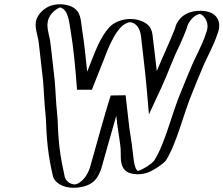

<svg xmlns="http://www.w3.org/2000/svg" viewBox="-20 -780 1053 905"><path d="M183 -710C157 -668 173 -634 181 -587L187 -539C193 -491 197 -446 203 -397C207 -352 209 -288 214 -246C218 -212 218 -162 221 -130L225 -86C231 -35 240 10 250 56C258 88 297 110 344 103C394 96 422 61 438 14C461 -65 507 -238 537 -329C541 -289 546 -247 550 -207C554 -163 562 -133 567 -92C575 -44 565 34 618 41C639 44 667 33 682 24C699 14 728 -5 739 -18C795 -103 824 -242 868 -345C883 -381 897 -418 912 -452C935 -509 965 -559 986 -622L990 -634C1004 -682 976 -723 935 -729C888 -735 841 -700 828 -658L825 -647C816 -624 802 -589 792 -569C761 -508 737 -437 706 -370C699 -449 687 -543 680 -608C676 -648 661 -674 623 -686C583 -698 538 -681 516 -655L501 -637C475 -602 453 -552 436 -504C421 -466 393 -397 378 -358C371 -456 363 -554 347 -643C340 -688 339 -733 301 -752C255 -775 205 -745 183 -710ZM195 -704C213 -733 254 -757 292 -738C322 -723 325 -686 332 -638C347 -550 356 -452 363 -355L367 -287L392 -355C407 -394 435 -462 450 -501C467 -548 490 -598 513 -629L527 -647C544 -667 581 -683 616 -672C649 -662 662 -641 665 -604C672 -538 684 -445 691 -366L695 -313L720 -366C751 -434 775 -504 806 -564C816 -586 831 -621 840 -645L843 -656C854 -690 892 -719 931 -714C964 -709 986 -675 975 -636L971 -624C951 -563 921 -514 898 -456C883 -422 869 -385 854 -349C809 -244 779 -106 727 -26C717 -15 691 2 676 11C663 19 638 28 623 26C584 21 591 -42 582 -97C577 -138 570 -168 566 -211C562 -251 556 -293 552 -333L545 -399L523 -331C493 -240 446 -66 423 12C408 56 386 83 345 89C304 95 272 74 265 50C255 3 246 -40 240 -90L236 -134C233 -164 234 -215 230 -250C225 -291 222 -355 218 -401C212 -450 208 -495 202 -543L196 -592C189 -634 172 -667 195 -704ZM195 -704C172 -667 189 -634 196 -592L202 -543C208 -495 212 -450 218 -401C222 -355 225 -291 230 -250C234 -215 233 -164 236 -134L240 -90C246 -40 255 3 265 50C272 74 304 95 345 89C386 83 408 56 423 12C446 -66 493 -240 523 -331L545 -399L552 -333C556 -293 562 -251 566 -211C570 -168 577 -138 582 -97C591 -42 584 21 623 26C638 28 663 19 676 11C691 2 717 -15 727 -26C779 -106 809 -244 854 -349C869 -385 883 -422 898 -456C921 -514 951 -563 971 -624L975 -636C986 -675 964 -709 931 -714C892 -719 854 -690 843 -656L840 -645C831 -621 816 -586 806 -564C775 -504 751 -434 720 -366L695 -313L691 -366C684 -445 672 -538 665 -604C662 -641 649 -662 616 -672C581 -683 544 -667 527 -647L513 -629C490 -598 467 -548 450 -501C435 -462 407 -394 392 -355L367 -287L363 -355C356 -452 347 -550 332 -638C325 -686 322 -723 292 -738C254 -757 213 -733 195 -704ZM183 -710C205 -745 255 -775 301 -752C339 -733 340 -688 347 -643C363 -554 371 -456 378 -358C393 -397 420 -464 436 -504C453 -552 476 -603 501 -637L516 -655C538 -681 583 -698 623 -686C661 -674 676 -648 680 -608C687 -543 699 -449 706 -370C737 -437 761 -508 792 -569C802 -590 815 -621 825 -647L828 -658C842 -700 888 -735 935 -729C977 -723 1003 -681 990 -634L986 -622C965 -559 935 -509 912 -452C897 -418 883 -381 868 -345C824 -242 794 -103 739 -18C725 -3 699 14 682 24C666 33 640 44 618 41C564 33 575 -44 567 -92C562 -133 554 -163 550 -207C546 -247 541 -289 537 -329C507 -238 461 -64 438 14C424 61 392 96 344 103C296 110 259 87 250 56C239 9 231 -35 225 -86L221 -130C218 -162 218 -212 214 -246C209 -288 207 -352 203 -397C197 -446 193 -491 187 -539L181 -587C173 -634 157 -668 183 -710ZM217 -707C231 -730 258 -744 264 -745C265 -745 268 -744 273 -741C298 -729 305 -688 312 -641C327 -553 336 -454 343 -357H413C428 -396 456 -465 471 -503C488 -550 510 -600 534 -633L549 -651C554 -657 562 -663 569 -667C587 -677 593 -676 601 -674C624 -667 641 -646 645 -606C652 -541 664 -447 671 -368L682 -241L741 -368C772 -435 796 -506 827 -567C837 -588 851 -623 860 -646L863 -657C867 -669 874 -680 882 -689C904 -714 923 -714 923 -714C933 -713 969 -683 955 -635L951 -623C931 -561 900 -511 877 -454C862 -420 848 -383 833 -347C789 -244 759 -104 706 -22C690 -4 657 17 630 26C609 13 609 -50 602 -94C597 -135 590 -166 586 -209C582 -249 576 -291 572 -331L502 -330C472 -239 426 -65 403 13C386 62 354 86 335 89C325 91 293 83 285 53C275 7 266 -38 260 -88L256 -132C253 -163 253 -214 249 -248C244 -290 242 -353 238 -399C232 -448 228 -493 222 -541L216 -589C208 -634 192 -668 217 -707ZM161 -707C136 -668 153 -634 161 -590L167 -541C173 -493 177 -448 183 -399C187 -353 189 -290 194 -248C198 -214 198 -163 201 -132L205 -88C211 -37 219 5 230 53C231 58 234 61 236 65C248 85 286 113 354 103C424 93 443 56 458 13C474 -43 502 -146 528 -234C533 -183 541 -143 547 -95C555 -47 531 29 610 40C657 47 692 27 704 20C722 10 748 -8 761 -22C814 -105 844 -243 888 -347C903 -383 917 -420 932 -454C955 -511 986 -561 1006 -623L1010 -635C1022 -679 1003 -727 929 -729C851 -731 818 -687 808 -657L805 -646C777 -575 748 -515 719 -445C713 -503 705 -561 700 -606C697 -643 685 -669 638 -684C631 -686 624 -688 616 -689C553 -697 511 -669 495 -651L480 -633C442 -582 418 -509 391 -442C384 -507 377 -581 367 -640C360 -686 363 -726 319 -748C309 -753 295 -757 279 -759C208 -766 174 -727 161 -707Z"/></svg>

Font: Blanket
Style: Black
Weight: 900
Foundry: Cannot Into Space Fonts
Version: Version 0.9